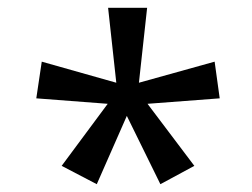

<svg xmlns="http://www.w3.org/2000/svg" viewBox="-20 -765 647 492"><path d="M138 -340 256 -499 73 -513 87 -607 278 -553 257 -745H357L336 -553L530 -607L543 -513L358 -499L478 -340L391 -293L305 -468L228 -293Z"/></svg>

Font: lgurmukhi05
Style: Book
Weight: 400
Designer: Jelle Bosma - Monotype Design Team
Foundry: Monotype Imaging Inc.
Version: Version 2.003